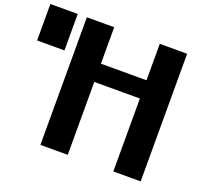

<svg xmlns="http://www.w3.org/2000/svg" viewBox="-143 -1056 1348 1237"><g transform="rotate(20 531.0 -437.5)"><path d="M750 0H937.5V-875H750V-625H437.5V-875H250V0H437.5V-500H750ZM0 -625H187.5V-875H0Z"/></g></svg>

Font: Faithful 32x
Style: Semibold
Weight: 400
Foundry: Faithful Resource Pack
Version: Version 1.0; January 27, 2023